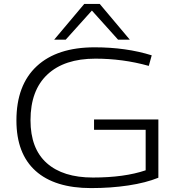

<svg xmlns="http://www.w3.org/2000/svg" viewBox="-20 -952 911 982"><path d="M64 -336Q64 -517 168 -613.5Q272 -710 464 -710Q625 -710 756 -669L741 -615Q673 -634 605 -643Q537 -652 468 -652Q309 -652 222.5 -571Q136 -490 136 -337Q136 -192 219 -118Q302 -44 455 -44Q616 -44 725 -81V-288H461V-341H790V-43Q726 -17 636.5 -3.5Q547 10 446 10Q260 10 162 -78Q64 -166 64 -336ZM257 -749 411 -932H490L644 -749H584L450 -898L316 -749Z"/></svg>

Font: Georama Extended Light
Style: Regular
Weight: 300
Width: 7
Designer: Jean-Baptiste Levee
Foundry: Production Type
Version: Version 1.000